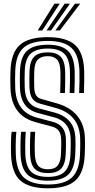

<svg xmlns="http://www.w3.org/2000/svg" viewBox="-20 -1010 516 1039"><path d="M238.8 9Q139 9 91.2 -32.1Q43.5 -73.2 39.8 -173Q39.2 -190.2 39.2 -213.6Q39.1 -237 40 -259.6Q40.8 -282.2 43 -296.7H68.6Q67 -285.4 66 -265.4Q65 -245.4 64.9 -221.5Q64.7 -197.7 65.5 -174Q68.8 -84.9 110.4 -48.2Q151.9 -11.5 238.8 -11.5Q328.7 -11.5 369 -49.3Q409.3 -87 412.9 -174Q413.5 -189.2 413.9 -203.5Q414.2 -217.8 414.3 -232.5Q414.3 -247.1 413.7 -263.3Q411.3 -328.2 377.4 -368.5Q343.5 -408.8 283.3 -425.3L195.8 -449.4Q178 -454.4 165.6 -465Q153.3 -475.6 146.8 -493.4Q140.3 -511.1 139.5 -537Q138.8 -561.6 138.9 -581.2Q139 -600.8 139.7 -625.4Q141.6 -679.1 164.8 -702.9Q187.9 -726.7 238.6 -726.7Q285.5 -726.7 308 -703.5Q330.5 -680.3 332.7 -624.6Q333.4 -603.4 332.9 -570.3Q332.5 -537.2 331.3 -506.8H305.5Q306.7 -538.4 307.2 -569.9Q307.7 -601.3 307 -623.9Q305.4 -670.6 288.2 -688.4Q271 -706.1 238.6 -706.1Q203.4 -706.1 185.2 -688.1Q166.9 -670 165.3 -622.7Q164.7 -602.4 164.7 -581.2Q164.7 -560 165.2 -537.8Q165.8 -518.2 170.1 -505.5Q174.4 -492.8 182.4 -485.6Q190.4 -478.4 201.7 -475.1L288.7 -450.2Q359 -430.4 397.9 -383.5Q436.8 -336.5 439.4 -264.4Q440.1 -250 440 -234.3Q440 -218.5 439.6 -202.9Q439.3 -187.2 438.6 -173Q434.6 -75.6 388.3 -33.3Q342.1 9 238.8 9ZM238.8 -32.1Q164.6 -32.1 129.5 -64.5Q94.3 -96.9 91.3 -174.9Q90.7 -194.9 90.7 -217.7Q90.8 -240.4 91.5 -261.4Q92.3 -282.4 93.9 -296.7H119.4Q118 -281.7 117.3 -261.6Q116.5 -241.5 116.4 -219.3Q116.4 -197.1 117 -175.7Q119.5 -109.2 148.1 -81Q176.8 -52.8 238.8 -52.8Q303.3 -52.8 331.1 -82.1Q358.9 -111.4 361.4 -176.1Q362.1 -191.4 362.4 -205.1Q362.7 -218.9 362.8 -232.6Q362.9 -246.3 362.2 -261.2Q361.2 -292.1 350.4 -314.9Q339.6 -337.7 320 -352.8Q300.4 -367.9 272.5 -375.2L184.2 -398.7Q156.9 -406.1 135.6 -422.3Q114.3 -438.4 101.8 -466.1Q89.2 -493.8 88 -535.5Q87.5 -552.8 87.4 -567.4Q87.3 -582 87.5 -596.3Q87.7 -610.6 88.2 -626.5Q91.1 -703.3 126.7 -735.6Q162.3 -767.9 238.6 -767.9Q313.4 -767.9 347.4 -735Q381.3 -702.2 384.2 -625.9Q384.9 -605 384.4 -570.5Q383.9 -536.1 382.6 -506.8H357Q358.2 -537.4 358.7 -571Q359.2 -604.5 358.4 -625.1Q356 -692.1 327.2 -719.7Q298.4 -747.2 238.6 -747.2Q177.5 -747.2 147 -720.4Q116.5 -693.5 114 -626Q113 -601.1 113.1 -580.3Q113.2 -559.4 113.8 -536.1Q114.8 -503.8 123.7 -481Q132.6 -458.2 149.3 -444.2Q166.1 -430.1 190 -423.6L277.9 -400.1Q326.2 -387.3 356 -354Q385.7 -320.6 388 -262.3Q388.6 -247.8 388.7 -234.6Q388.7 -221.5 388.4 -207.4Q388 -193.2 387.2 -175.1Q384.2 -99.2 350 -65.7Q315.8 -32.1 238.8 -32.1ZM238.8 -73.3Q190.4 -73.3 167.5 -97Q144.7 -120.6 142.7 -176.8Q142.2 -196.7 142.1 -217.7Q142 -238.7 142.8 -259Q143.5 -279.3 144.8 -296.7H170.3Q169.3 -279.4 168.5 -260.4Q167.7 -241.3 167.7 -220.6Q167.7 -199.8 168.5 -177.4Q170.1 -132 186.8 -113Q203.6 -93.9 238.8 -93.9Q275.1 -93.9 291.7 -113.5Q308.2 -133.1 310 -177.7Q310.8 -197.1 311.1 -210.8Q311.5 -224.5 311.5 -235.8Q311.4 -247.2 310.8 -259.5Q310.1 -277.9 304.3 -291.1Q298.4 -304.2 287.8 -312.7Q277.2 -321.1 261.7 -325.1L172.7 -348.9Q130 -360.3 100.1 -384.2Q70.3 -408.2 54.1 -445.6Q38 -482.9 36.6 -533.8Q35.9 -559.7 35.9 -581.6Q35.9 -603.6 36.8 -628Q40.5 -725.3 87.7 -767.1Q134.9 -809 238.6 -809Q337.1 -809 384.5 -768.3Q431.8 -727.5 435.6 -627.8Q436.4 -607.1 435.9 -571.5Q435.5 -536 434 -506.8H408.3Q409.7 -535.2 410.2 -570Q410.7 -604.9 409.9 -626.8Q406.5 -714 366.4 -751.2Q326.3 -788.5 238.6 -788.5Q149.3 -788.5 107.6 -751.7Q65.8 -714.9 62.5 -627.2Q61.6 -602.5 61.6 -579.9Q61.7 -557.4 62.3 -534.6Q63.7 -490.4 77.2 -458Q90.7 -425.5 116.2 -404.7Q141.6 -383.9 178.6 -373.8L267.1 -350.1Q288.4 -344.4 303.5 -332.9Q318.6 -321.4 327.1 -303.4Q335.6 -285.4 336.5 -260.3Q337.1 -247.2 337 -234.6Q337 -222 336.8 -208.2Q336.5 -194.4 335.7 -177.1Q333.4 -121.7 311 -97.5Q288.7 -73.3 238.8 -73.3ZM184.2 -845 274.6 -990.3H303.2L208.7 -845ZM279.3 -845 385.6 -990.3H414.1L303.8 -845ZM231.8 -845 330.1 -990.3H358.6L256.1 -845Z"/></svg>

Font: Big Shoulders Inline Text SC Thin
Style: Regular
Weight: 100
Designer: Patric King
Foundry: XO Type Co
Version: Version 2.002